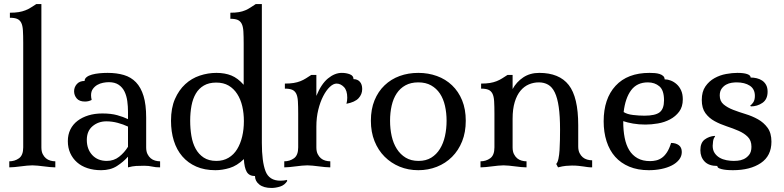

<svg xmlns="http://www.w3.org/2000/svg" viewBox="-20 -829 3883 951"><path d="M185 -99Q185 -79 191.5 -66Q198 -53 207.5 -45Q217 -37 229.5 -33.5Q242 -30 254 -30V0Q242 0 227.5 -1.5Q213 -3 197 -5Q181 -7 166.5 -8.5Q152 -10 140 -10Q128 -10 113.5 -8.5Q99 -7 83 -5Q67 -3 52.5 -1.5Q38 0 26 0V-30Q53 -30 74 -45Q95 -60 95 -99V-617Q95 -654 93.5 -678.5Q92 -703 85 -716.5Q78 -730 65 -735.5Q52 -741 29 -741V-766Q54 -766 72.5 -769Q91 -772 106 -778Q121 -784 133.5 -792Q146 -800 160 -809H185Z M704 -99Q704 -79 710.5 -66Q717 -53 726.5 -45Q736 -37 748.5 -33.5Q761 -30 773 -30V0Q750 0 733.5 -4Q717 -8 694 -8Q671 -8 654 -7Q637 -6 614 0V-53Q591 -27 559 -6.5Q527 14 481 14Q444 14 413.5 4Q383 -6 361.5 -25Q340 -44 328 -70.5Q316 -97 316 -130Q316 -162 328.5 -187.5Q341 -213 364 -230.5Q387 -248 418 -257.5Q449 -267 487 -267Q530 -267 560.5 -258.5Q591 -250 614 -239V-276Q614 -302 610.5 -328Q607 -354 597 -375Q587 -396 568 -409Q549 -422 519 -422Q506 -422 490.5 -419Q475 -416 462 -408.5Q449 -401 440 -388.5Q431 -376 431 -357Q431 -347 434 -334Q419 -326 401 -326Q373 -326 360 -341.5Q347 -357 347 -377Q347 -397 360.5 -412.5Q374 -428 399 -428Q399 -439 409 -447Q419 -455 435.5 -459.5Q452 -464 472 -466Q492 -468 513 -468Q558 -468 593.5 -457.5Q629 -447 653.5 -421.5Q678 -396 691 -353.5Q704 -311 704 -246ZM509 -32Q544 -32 570 -52.5Q596 -73 614 -102V-202Q591 -213 563 -220.5Q535 -228 507 -228Q467 -228 438.5 -204Q410 -180 410 -136Q410 -90 437 -61Q464 -32 509 -32Z M1277 -121Q1277 -29 1295 18.5Q1313 66 1369 66Q1376 66 1385.5 65Q1395 64 1400 62L1403 67Q1390 88 1367.5 95Q1345 102 1325 102Q1286 102 1264.5 85Q1243 68 1243 43Q1214 43 1202 22Q1190 1 1188 -41Q1154 -8 1117.5 3Q1081 14 1047 14Q993 14 952 -4Q911 -22 883 -54.5Q855 -87 841 -132Q827 -177 827 -231Q827 -294 846.5 -338.5Q866 -383 897.5 -412Q929 -441 969.5 -454.5Q1010 -468 1052 -468Q1094 -468 1126 -455Q1158 -442 1187 -409V-612Q1187 -649 1185.5 -673.5Q1184 -698 1177 -711.5Q1170 -725 1157 -730.5Q1144 -736 1121 -736V-766Q1146 -766 1163.5 -769Q1181 -772 1195 -778Q1209 -784 1221 -792Q1233 -800 1247 -809H1277ZM1052 -32Q1086 -32 1112 -47.5Q1138 -63 1154.5 -90Q1171 -117 1179.5 -152.5Q1188 -188 1188 -229Q1188 -268 1180 -302.5Q1172 -337 1155 -363.5Q1138 -390 1112.5 -405Q1087 -420 1051 -420Q1015 -420 990 -405.5Q965 -391 950 -365.5Q935 -340 928.5 -305.5Q922 -271 922 -231Q922 -192 928 -156Q934 -120 949 -92.5Q964 -65 989 -48.5Q1014 -32 1052 -32Z M1547 -99Q1547 -79 1553.5 -66Q1560 -53 1569.5 -45Q1579 -37 1591.5 -33.5Q1604 -30 1616 -30V0Q1604 0 1589.5 -1.5Q1575 -3 1559 -5Q1543 -7 1528.5 -8.5Q1514 -10 1502 -10Q1490 -10 1475.5 -8.5Q1461 -7 1445 -5Q1429 -3 1414.5 -1.5Q1400 0 1388 0V-30Q1415 -30 1436 -45Q1457 -60 1457 -99V-266Q1457 -303 1455.5 -327.5Q1454 -352 1447 -365.5Q1440 -379 1427 -384.5Q1414 -390 1391 -390V-415Q1416 -415 1434.5 -418Q1453 -421 1468 -427Q1483 -433 1495.5 -441Q1508 -449 1522 -458H1547V-354Q1571 -413 1604.5 -440.5Q1638 -468 1673 -468Q1695 -468 1713 -461Q1731 -454 1731 -437Q1751 -437 1762.5 -424Q1774 -411 1774 -388Q1774 -362 1756 -342.5Q1738 -323 1696 -315Q1700 -330 1700 -345Q1700 -381 1683.5 -398Q1667 -415 1647 -415Q1631 -415 1613.5 -398.5Q1596 -382 1581 -353Q1566 -324 1556.5 -285.5Q1547 -247 1547 -202Z M2052 14Q2002 14 1959.5 -3.5Q1917 -21 1885 -53Q1853 -85 1835 -130Q1817 -175 1817 -231Q1817 -288 1835 -332Q1853 -376 1885 -406.5Q1917 -437 1959.5 -452.5Q2002 -468 2052 -468Q2101 -468 2144 -452.5Q2187 -437 2219 -406.5Q2251 -376 2269 -332Q2287 -288 2287 -231Q2287 -174 2269 -129Q2251 -84 2219 -52Q2187 -20 2144 -3Q2101 14 2052 14ZM2053 -32Q2090 -32 2116 -48Q2142 -64 2159 -91.5Q2176 -119 2184 -155Q2192 -191 2192 -231Q2192 -270 2184 -305Q2176 -340 2159 -365.5Q2142 -391 2115.5 -406Q2089 -421 2052 -421Q2015 -421 1988.5 -406.5Q1962 -392 1945 -366.5Q1928 -341 1920 -306Q1912 -271 1912 -231Q1912 -191 1920 -155Q1928 -119 1945.5 -91.5Q1963 -64 1989.5 -48Q2016 -32 2053 -32Z M2754 -187Q2754 -254 2747.5 -299Q2741 -344 2728 -371Q2715 -398 2695 -409.5Q2675 -421 2649 -421Q2623 -421 2599.5 -411Q2576 -401 2558 -379.5Q2540 -358 2529.5 -323.5Q2519 -289 2519 -241V-99Q2519 -79 2525.5 -66Q2532 -53 2541.5 -45Q2551 -37 2563.5 -33.5Q2576 -30 2588 -30V0Q2576 0 2561.5 -1.5Q2547 -3 2531 -5Q2515 -7 2500.5 -8.5Q2486 -10 2474 -10Q2462 -10 2447.5 -8.5Q2433 -7 2417 -5Q2401 -3 2386.5 -1.5Q2372 0 2360 0V-30Q2387 -30 2408 -45Q2429 -60 2429 -99V-266Q2429 -303 2427.5 -327.5Q2426 -352 2419 -365.5Q2412 -379 2399 -384.5Q2386 -390 2363 -390V-415Q2388 -415 2406.5 -418Q2425 -421 2440 -427Q2455 -433 2467.5 -441Q2480 -449 2494 -458H2519V-388Q2538 -423 2571.5 -445.5Q2605 -468 2651 -468Q2750 -468 2797 -408Q2844 -348 2844 -209V-104Q2844 -84 2850.5 -71Q2857 -58 2866.5 -50Q2876 -42 2888.5 -38.5Q2901 -35 2913 -35V0Q2900 0 2890 -1.5Q2880 -3 2869.5 -4.5Q2859 -6 2845.5 -7.5Q2832 -9 2813 -9Q2800 -9 2783.5 -7.5Q2767 -6 2744 0L2735 -17Q2742 -24 2746 -42.5Q2750 -61 2751.5 -85Q2753 -109 2753.5 -136Q2754 -163 2754 -187Z M3200 -31Q3215 -31 3230 -34.5Q3245 -38 3258.5 -47.5Q3272 -57 3283.5 -74.5Q3295 -92 3304 -121Q3327 -121 3342 -110Q3357 -99 3357 -76Q3357 -55 3343.5 -38Q3330 -21 3307.5 -9.5Q3285 2 3255.5 8Q3226 14 3194 14Q3139 14 3097 -3.5Q3055 -21 3027 -52.5Q2999 -84 2984.5 -129Q2970 -174 2970 -228Q2970 -340 3029 -404Q3088 -468 3197 -468Q3210 -468 3223 -467Q3236 -466 3247 -462.5Q3258 -459 3265 -452.5Q3272 -446 3272 -436Q3287 -436 3302.5 -430Q3318 -424 3331.5 -412Q3345 -400 3353.5 -381.5Q3362 -363 3362 -337Q3362 -300 3344 -276Q3326 -252 3298.5 -237.5Q3271 -223 3238.5 -217.5Q3206 -212 3177 -212Q3144 -212 3115.5 -217Q3087 -222 3067 -229V-225Q3067 -183 3074 -147Q3081 -111 3096.5 -85.5Q3112 -60 3137.5 -45.5Q3163 -31 3200 -31ZM3189 -421Q3135 -421 3106 -382Q3077 -343 3069 -274Q3086 -263 3115.5 -259.5Q3145 -256 3172 -256Q3226 -256 3247.5 -273Q3269 -290 3269 -332Q3269 -382 3246 -401.5Q3223 -421 3189 -421Z M3782 -375Q3782 -337 3756.5 -319.5Q3731 -302 3699 -302L3696 -307Q3703 -310 3711 -322Q3719 -334 3719 -354Q3719 -388 3694 -404.5Q3669 -421 3628 -421Q3618 -421 3604 -419Q3590 -417 3577 -410Q3564 -403 3554.5 -390Q3545 -377 3545 -356Q3545 -328 3564 -312Q3583 -296 3611.5 -285Q3640 -274 3673 -264Q3706 -254 3734.5 -238Q3763 -222 3782 -196Q3801 -170 3801 -127Q3801 -57 3748.5 -21.5Q3696 14 3610 14Q3604 14 3591 13.5Q3578 13 3565.5 11Q3553 9 3543 5Q3533 1 3533 -7Q3491 -7 3470 -29Q3449 -51 3449 -85Q3449 -122 3470.5 -138Q3492 -154 3520 -156L3522 -153Q3514 -144 3512 -129.5Q3510 -115 3510 -107Q3510 -85 3520 -70.5Q3530 -56 3545 -47.5Q3560 -39 3578.5 -35.5Q3597 -32 3615 -32Q3619 -32 3633.5 -33Q3648 -34 3663 -40.5Q3678 -47 3690 -61.5Q3702 -76 3702 -102Q3702 -133 3684 -151Q3666 -169 3638.5 -181Q3611 -193 3579 -203.5Q3547 -214 3519.5 -229Q3492 -244 3474 -268.5Q3456 -293 3456 -334Q3456 -375 3474 -401Q3492 -427 3519 -442Q3546 -457 3576.5 -462.5Q3607 -468 3632 -468Q3664 -468 3681 -462Q3698 -456 3698 -445Q3713 -445 3728 -441.5Q3743 -438 3755 -430Q3767 -422 3774.5 -408.5Q3782 -395 3782 -375Z"/></svg>

Font: Milonga
Style: Regular
Weight: 400
Designer: Pablo Impallari, Brenda Gallo, Rodrigo Fuenzalida
Foundry: Pablo Impallari, Brenda Gallo, Rodrigo Fuenzalida
Version: Version 1.000; ttfautohint (v0.93) -l 8 -r 50 -G 200 -x 14 -